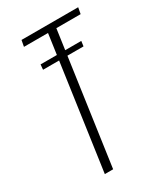

<svg xmlns="http://www.w3.org/2000/svg" viewBox="-155 -655 615 719"><g transform="rotate(-30 153.0 -295.5)"><path d="M80 0 160 -564H56L61 -591H306L301 -564H196L116 0ZM75 -454 77 -476H253L250 -454Z"/></g></svg>

Font: Alumni Sans ExtraLight
Style: Italic
Weight: 250
Italic angle: -8°
Version: Version 1.016